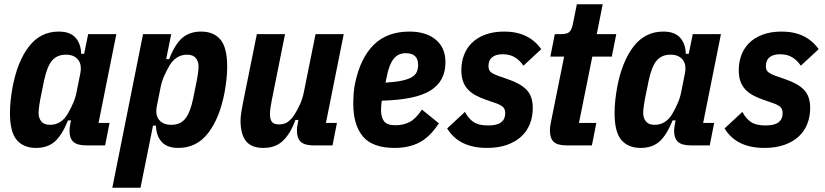

<svg xmlns="http://www.w3.org/2000/svg" viewBox="-20 -686 3892 906"><path d="M386 0Q345 0 326.5 -16.5Q308 -33 308 -69Q308 -77 309 -84Q310 -91 312 -103L315 -118H301Q272 -47 238 -17.5Q204 12 150 12Q91 12 59 -25.5Q27 -63 27 -153Q27 -184 30.5 -214.5Q34 -245 39 -273Q62 -396 116.5 -466.5Q171 -537 257 -537Q311 -537 336.5 -508Q362 -479 363 -432H377L396 -525H529L445 -106H497L476 0ZM216 -97Q243 -97 264 -110.5Q285 -124 299 -148Q313 -172 324.5 -198Q336 -224 341 -250L359 -340Q367 -382 348 -405Q329 -428 291 -428Q249 -428 225.5 -400Q202 -372 188 -306L174 -237Q169 -214 165.5 -190Q162 -166 162 -153Q162 -129 175 -113Q188 -97 216 -97Z M655 -525H788L764 -407H778Q806 -478 840.5 -507.5Q875 -537 929 -537Q988 -537 1020 -499.5Q1052 -462 1052 -372Q1052 -341 1048.5 -310.5Q1045 -280 1040 -252Q1017 -129 962.5 -58.5Q908 12 822 12Q768 12 742.5 -17Q717 -46 716 -93H702L643 200H510ZM788 -97Q830 -97 853.5 -125Q877 -153 891 -219L905 -288Q910 -311 913.5 -335Q917 -359 917 -372Q917 -396 904 -412Q891 -428 863 -428Q836 -428 815 -414.5Q794 -401 780 -377Q766 -353 754.5 -327Q743 -301 738 -275L720 -185Q712 -143 731 -120Q750 -97 788 -97Z M1325 -525 1262 -211Q1259 -195 1256.5 -179Q1254 -163 1254 -148Q1254 -122 1263.5 -110.5Q1273 -99 1297 -99Q1322 -99 1338.5 -111Q1355 -123 1370 -146Q1384 -168 1396 -194.5Q1408 -221 1414 -252L1469 -525H1602L1518 -106H1570L1549 0H1459Q1417 0 1399 -17Q1381 -34 1381 -72Q1381 -79 1382 -87Q1383 -95 1385 -103L1388 -120H1374Q1351 -56 1315.5 -22Q1280 12 1223 12Q1166 12 1140.5 -20.5Q1115 -53 1115 -118Q1115 -135 1119 -159Q1123 -183 1126 -198L1192 -525Z M1842 12Q1738 12 1692.5 -42Q1647 -96 1647 -197Q1647 -220 1649 -247Q1651 -274 1656 -295Q1681 -413 1744 -475Q1807 -537 1912 -537Q1990 -537 2036 -499Q2082 -461 2082 -392Q2082 -303 2011.5 -259Q1941 -215 1782 -211Q1780 -202 1779 -189Q1778 -176 1778 -168Q1778 -132 1792.5 -113.5Q1807 -95 1846 -95Q1883 -95 1912.5 -110Q1942 -125 1971 -169L2051 -104Q2009 -40 1959.5 -14Q1910 12 1842 12ZM1895 -435Q1859 -435 1838 -409Q1817 -383 1806 -329L1799 -296Q1847 -299 1877 -305.5Q1907 -312 1924 -322.5Q1941 -333 1947 -347.5Q1953 -362 1953 -380Q1953 -435 1895 -435Z M2278 12Q2146 12 2090 -80L2174 -158Q2191 -126 2215 -110Q2239 -94 2283 -94Q2326 -94 2345 -109Q2364 -124 2364 -151Q2364 -172 2352.5 -182Q2341 -192 2317 -200L2271 -216Q2245 -225 2224 -236.5Q2203 -248 2188 -264Q2173 -280 2165 -302Q2157 -324 2157 -355Q2157 -392 2169 -425Q2181 -458 2206 -483Q2231 -508 2269.5 -522.5Q2308 -537 2360 -537Q2475 -537 2534 -454L2450 -376Q2433 -401 2409.5 -415.5Q2386 -430 2352 -430Q2320 -430 2302.5 -416Q2285 -402 2285 -374Q2285 -354 2297 -345Q2309 -336 2331 -328L2377 -312Q2436 -292 2465 -262Q2494 -232 2494 -176Q2494 -136 2480.5 -101.5Q2467 -67 2440 -42Q2413 -17 2372.5 -2.5Q2332 12 2278 12Z M2653 0Q2611 0 2593 -16.5Q2575 -33 2575 -71Q2575 -79 2576 -88.5Q2577 -98 2579 -106L2642 -419H2577L2598 -525H2629Q2655 -525 2666.5 -535Q2678 -545 2684 -576L2702 -666H2824L2796 -525H2888L2867 -419H2775L2712 -106H2794L2773 0Z M3239 0Q3198 0 3179.5 -16.5Q3161 -33 3161 -69Q3161 -77 3162 -84Q3163 -91 3165 -103L3168 -118H3154Q3125 -47 3091 -17.5Q3057 12 3003 12Q2944 12 2912 -25.5Q2880 -63 2880 -153Q2880 -184 2883.5 -214.5Q2887 -245 2892 -273Q2915 -396 2969.5 -466.5Q3024 -537 3110 -537Q3164 -537 3189.5 -508Q3215 -479 3216 -432H3230L3249 -525H3382L3298 -106H3350L3329 0ZM3069 -97Q3096 -97 3117 -110.5Q3138 -124 3152 -148Q3166 -172 3177.5 -198Q3189 -224 3194 -250L3212 -340Q3220 -382 3201 -405Q3182 -428 3144 -428Q3102 -428 3078.5 -400Q3055 -372 3041 -306L3027 -237Q3022 -214 3018.5 -190Q3015 -166 3015 -153Q3015 -129 3028 -113Q3041 -97 3069 -97Z M3587 12Q3455 12 3399 -80L3483 -158Q3500 -126 3524 -110Q3548 -94 3592 -94Q3635 -94 3654 -109Q3673 -124 3673 -151Q3673 -172 3661.5 -182Q3650 -192 3626 -200L3580 -216Q3554 -225 3533 -236.5Q3512 -248 3497 -264Q3482 -280 3474 -302Q3466 -324 3466 -355Q3466 -392 3478 -425Q3490 -458 3515 -483Q3540 -508 3578.5 -522.5Q3617 -537 3669 -537Q3784 -537 3843 -454L3759 -376Q3742 -401 3718.5 -415.5Q3695 -430 3661 -430Q3629 -430 3611.5 -416Q3594 -402 3594 -374Q3594 -354 3606 -345Q3618 -336 3640 -328L3686 -312Q3745 -292 3774 -262Q3803 -232 3803 -176Q3803 -136 3789.5 -101.5Q3776 -67 3749 -42Q3722 -17 3681.5 -2.5Q3641 12 3587 12Z"/></svg>

Font: IBM Plex Sans Cond
Style: Bold Italic
Weight: 700
Width: 3
Italic angle: -11°
Designer: Mike Abbink, Paul van der Laan, Pieter van Rosmalen
Foundry: Bold Monday
Version: Version 1.3